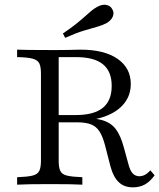

<svg xmlns="http://www.w3.org/2000/svg" viewBox="-20 -781 674 812"><path d="M52.4 0V-31.5Q96 -33.1 117.3 -38.3Q138.7 -43.5 146 -58.1Q153.2 -72.6 153.2 -100.8V-470.2Q153.2 -499.2 146 -513.3Q138.7 -527.4 117.3 -533.1Q96 -538.7 52.4 -539.5V-571Q71.8 -570.2 104.4 -569.8Q137.1 -569.4 183.9 -569.4Q205.6 -569.4 227 -569.4Q248.4 -569.4 266.5 -569.8Q284.7 -570.2 298.8 -570.6Q312.9 -571 321 -571Q421 -571 477 -532.3Q533.1 -493.5 533.1 -425.8Q533.1 -378.2 504.8 -343.1Q476.6 -308.1 425 -289.1Q373.4 -270.2 302.4 -270.2H192.7V-294.4H300Q377.4 -294.4 414.9 -325Q452.4 -355.6 452.4 -417.7Q452.4 -479 415.3 -509.3Q378.2 -539.5 300.8 -539.5H228.2V-100.8Q228.2 -72.6 235.1 -58.1Q241.9 -43.5 263.7 -38.3Q285.5 -33.1 328.2 -31.5V0Q290.3 -2.4 190.3 -2.4Q91.9 -2.4 52.4 0ZM541.9 11.3Q505.6 11.3 482.7 -10.1Q459.7 -31.5 447.6 -75.8L423.4 -169.4Q413.7 -205.6 400 -226.2Q386.3 -246.8 364.1 -255.2Q341.9 -263.7 306.5 -263.7H199.2V-284.7H297.6Q366.9 -284.7 407.3 -274.2Q447.6 -263.7 469 -235.9Q490.3 -208.1 504 -156.5L522.6 -88.7Q529.8 -59.7 541.1 -47.6Q552.4 -35.5 571 -35.5Q583.1 -36.3 593.5 -41.9Q604 -47.6 616.1 -60.5L633.9 -39.5Q614.5 -12.9 592.7 -0.8Q571 11.3 541.9 11.3ZM255.6 -621 246 -639.5Q277.4 -660.5 299.2 -677.8Q321 -695.2 336.7 -709.3Q352.4 -723.4 365.3 -734.3Q378.2 -745.2 391.9 -752.4Q412.9 -763.7 430.2 -760.1Q447.6 -756.5 454.8 -741.9Q463.7 -728.2 457.3 -711.7Q450.8 -695.2 430.6 -683.1Q413.7 -674.2 390.7 -667.7Q367.7 -661.3 335.1 -651.6Q302.4 -641.9 255.6 -621Z"/></svg>

Font: Playfair 12pt Light
Style: Regular
Weight: 300
Designer: Claus Eggers Sørensen
Foundry: Claus Eggers Sørensen
Version: Version 2.000;gftools[0.9.28]